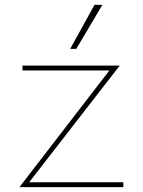

<svg xmlns="http://www.w3.org/2000/svg" viewBox="-20 -770 588 790"><path d="M401.2 -750 293.8 -568.8H268.8L368.8 -750ZM100 -20H487.5V0H60L430 -480H72.5V-500H472.5Z"/></svg>

Font: Now Thin
Style: Regular
Weight: 250
Designer: Alfredo Marco Pradil
Foundry: Alfredo Marco Pradil
Version: Version 1.002;PS 001.002;hotconv 1.0.88;makeotf.lib2.5.64775